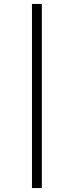

<svg xmlns="http://www.w3.org/2000/svg" viewBox="-20 -760 374 973"><path d="M142 193V-740H192V193Z"/></svg>

Font: Lexend Exa ExtraLight
Style: Regular
Weight: 250
Designer: Bonnie Shaver-Troup, Thomas Jockin
Foundry: Lexend
Version: Version 1.007